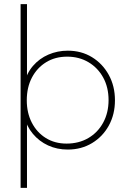

<svg xmlns="http://www.w3.org/2000/svg" viewBox="-20 -716 629 932"><path d="M309 10Q257 10 213.5 -10Q170 -30 139.5 -66.5Q109 -103 97 -152V-309Q109 -360 140 -396Q171 -432 215 -451Q259 -470 309 -470Q375 -470 426.5 -438.5Q478 -407 508 -352.5Q538 -298 538 -229Q538 -161 508.5 -107Q479 -53 427 -21.5Q375 10 309 10ZM80 196V-696H111V-348L101 -237L111 -123V196ZM303 -19Q363 -19 409 -46Q455 -73 481 -121Q507 -169 507 -230Q507 -292 481 -339.5Q455 -387 409.5 -414Q364 -441 306 -441Q248 -441 204 -414Q160 -387 135 -339.5Q110 -292 110 -229Q110 -168 134.5 -120.5Q159 -73 202.5 -46Q246 -19 303 -19Z"/></svg>

Font: Outfit Thin Thin
Style: Regular
Weight: 250
Version: Version 1.100;gftools[0.9.27]